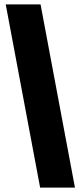

<svg xmlns="http://www.w3.org/2000/svg" viewBox="-20 -740 365 871"><path d="M162 111H320L164 -720H6Z"/></svg>

Font: Fixel Text Black
Style: Regular
Weight: 900
Width: 4
Designer: AlfaBravo + MacPaw
Foundry: Kyrylo Tkachov, Marchela Mozhyna, Serhii Makarenko, Maria Weinstein, Zakhar Kryvoshyya
Version: Version 1.211